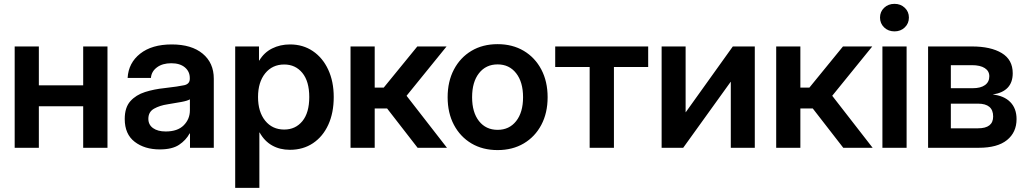

<svg xmlns="http://www.w3.org/2000/svg" viewBox="-20 -752 5222 977"><path d="M177.7 -515.6V-317.9H403.3V-515.6H526.9V0H403.3V-211.4H177.7V0H54.7V-515.6Z M793 8.3Q715.8 8.3 665.3 -30.5Q614.7 -69.3 614.7 -146.5Q614.7 -205.1 643.3 -237.1Q671.9 -269 718 -283.7Q764.2 -298.3 817.4 -303.7Q889.2 -312 917.5 -318.4Q945.8 -324.7 945.8 -351.1V-355Q945.8 -388.2 920.7 -409.2Q895.5 -430.2 851.6 -430.2Q806.6 -430.2 778.6 -409.2Q750.5 -388.2 748 -355.5H629.4Q633.8 -432.1 693.4 -479Q752.9 -525.9 854 -525.9Q954.6 -525.9 1011.2 -479Q1067.9 -432.1 1067.9 -351.6V0H946.8V-72.8H944.8Q926.3 -38.6 891.1 -15.1Q856 8.3 793 8.3ZM823.2 -83Q883.8 -83 915 -114.5Q946.3 -146 946.3 -190.9V-246.6Q935.1 -239.3 902.8 -233.2Q870.6 -227.1 832.5 -221.2Q793 -215.3 763.9 -199Q734.9 -182.6 734.9 -147.5Q734.9 -117.2 758.8 -100.1Q782.7 -83 823.2 -83Z M1176.8 204.1V-515.6H1297.9V-443.8H1299.3Q1323.7 -484.9 1364.7 -505.4Q1405.8 -525.9 1455.6 -525.9Q1522 -525.9 1572 -491.9Q1622.1 -458 1650.1 -397.7Q1678.2 -337.4 1678.2 -258.3Q1678.2 -177.7 1650.6 -117.4Q1623 -57.1 1572.8 -23.4Q1522.5 10.3 1455.1 10.3Q1404.3 10.3 1365 -11.7Q1325.7 -33.7 1301.3 -77.6H1299.8V204.1ZM1426.3 -92.8Q1483.4 -92.8 1518.6 -135.5Q1553.7 -178.2 1553.7 -258.3Q1553.7 -337.9 1518.6 -380.9Q1483.4 -423.8 1426.3 -423.8Q1365.7 -423.8 1329.3 -378.7Q1293 -333.5 1293 -258.3Q1293 -183.1 1329.3 -137.9Q1365.7 -92.8 1426.3 -92.8Z M1763.7 0V-515.6H1886.7V-306.2H1932.6L2103.5 -515.6H2252.4L2048.8 -264.6L2254.4 0H2105L1949.7 -200.2H1886.7V0Z M2512.2 11.7Q2436 11.7 2378.9 -22.2Q2321.8 -56.2 2289.8 -116.7Q2257.8 -177.2 2257.8 -257.3Q2257.8 -337.4 2289.8 -398.2Q2321.8 -459 2378.9 -493.2Q2436 -527.3 2512.2 -527.3Q2587.9 -527.3 2645.3 -493.2Q2702.6 -459 2734.6 -398.2Q2766.6 -337.4 2766.6 -257.3Q2766.6 -177.2 2734.6 -116.7Q2702.6 -56.2 2645.3 -22.2Q2587.9 11.7 2512.2 11.7ZM2512.2 -91.3Q2571.3 -91.3 2606.4 -135.7Q2641.6 -180.2 2641.6 -257.3Q2641.6 -334.5 2606.4 -379.4Q2571.3 -424.3 2512.2 -424.3Q2452.6 -424.3 2417.5 -379.6Q2382.3 -335 2382.3 -257.3Q2382.3 -180.2 2417.5 -135.7Q2452.6 -91.3 2512.2 -91.3Z M2980.5 0V-411.1H2805.2V-515.6H3278.3V-411.1H3104V0Z M3820.8 0H3698.7V-335.4H3697.8L3456.5 0H3346.7V-515.6H3468.8V-181.2H3469.7L3709 -515.6H3820.8Z M3929.7 0V-515.6H4052.7V-306.2H4098.6L4269.5 -515.6H4418.5L4214.8 -264.6L4420.4 0H4271L4115.7 -200.2H4052.7V0Z M4470.2 0V-515.6H4593.3V0ZM4531.7 -592.3Q4500 -592.3 4479 -612.5Q4458 -632.8 4458 -662.6Q4458 -692.4 4479 -712.4Q4500 -732.4 4531.7 -732.4Q4563 -732.4 4584 -712.4Q4605 -692.4 4605 -662.6Q4605 -632.8 4584 -612.5Q4563 -592.3 4531.7 -592.3Z M4702.6 0V-515.6H4925.8Q5021.5 -515.6 5077.4 -481.9Q5133.3 -448.2 5133.3 -379.4Q5133.3 -286.6 5031.2 -271Q5088.9 -265.1 5120.8 -232.7Q5152.8 -200.2 5152.8 -146Q5152.8 -78.6 5104.2 -39.3Q5055.7 0 4960.9 0ZM4818.4 -99.1H4956.5Q5033.7 -99.1 5033.7 -159.2Q5033.7 -224.6 4956.5 -224.6H4818.4ZM4818.4 -303.2H4930.2Q4970.2 -303.2 4992.2 -319.1Q5014.2 -335 5014.2 -363.8Q5014.2 -390.6 4991 -405.5Q4967.8 -420.4 4925.8 -420.4H4818.4Z"/></svg>

Font: Inter Display SemiBold
Style: Regular
Weight: 600
Designer: Rasmus Andersson
Foundry: rsms
Version: Version 4.001;git-9221beed3